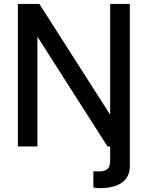

<svg xmlns="http://www.w3.org/2000/svg" viewBox="-20 -749 762 982"><path d="M543.5 -233.9H644V99.6Q644 190.4 540.5 209.5Q518.1 213.4 491.7 213.4L473.1 212.4L457.5 209.5V127L484.4 127.9Q529.3 127.9 539.1 101.1Q543.5 88.9 543.5 67.4ZM644 -729V0H529.8L171.4 -561.5V0H71.3V-729H181.2L543.5 -162.1V-729Z"/></svg>

Font: SolaimanLipi
Style: Bold
Weight: 700
Designer: Solaiman Karim
Foundry: Al Mamun Sumon
Version: Version 2.000